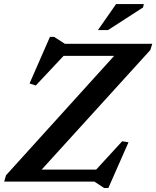

<svg xmlns="http://www.w3.org/2000/svg" viewBox="-32 -891 766 942"><path d="M715 -676 705.5 -645.5 152.5 -37 107 -59H440L567.5 -198L598.5 -193L499.5 31.5H479L431 0H-11.5L-2.5 -31L548 -639L602.5 -617H280L143.5 -471.5L113 -481.5L213 -710H233.5L286.5 -676ZM448.5 -743.5 537.5 -871H673.5L670 -854.5L498 -743.5Z"/></svg>

Font: Newsreader 16pt 16pt SemiBold
Style: Italic
Weight: 600
Italic angle: -17°
Version: Version 1.003